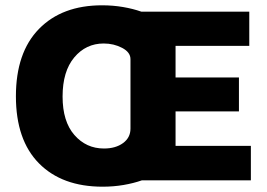

<svg xmlns="http://www.w3.org/2000/svg" viewBox="-20 -680 1006 724"><path d="M367 24Q214 24 127 -64Q40 -152 40 -317Q40 -482 127 -571Q214 -660 365 -660Q406 -660 444 -653.5Q482 -647 513 -636H920V-507H642V-388H881V-260H642V-130H926V0H515Q484 11 446 17.5Q408 24 367 24ZM372 -120Q416 -120 444 -140.5Q472 -161 472 -195V-457Q472 -483 440.5 -499.5Q409 -516 371 -516Q304 -516 260 -463.5Q216 -411 216 -316Q216 -222 260.5 -171Q305 -120 372 -120Z"/></svg>

Font: Braah One
Style: Regular
Weight: 400
Designer: Ashish Kumar
Foundry: Ashish Kumar
Version: Version 1.001; ttfautohint (v1.8.4.7-5d5b);gftools[0.9.29]